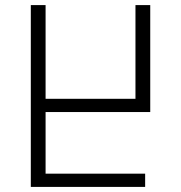

<svg xmlns="http://www.w3.org/2000/svg" viewBox="-20 -734 710 754"><path d="M101 -714H159V-346H512V-714H570V-294H159V-52H550V0H101Z"/></svg>

Font: Noto Sans Georgian Light
Style: Regular
Weight: 300
Version: Version 2.002